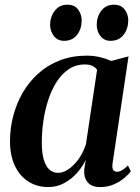

<svg xmlns="http://www.w3.org/2000/svg" viewBox="-20 -766 583 797"><path d="M447.5 -89.5Q444.5 -68.5 450 -60.8Q455.5 -53 465.5 -53Q475 -53 486.2 -59.2Q497.5 -65.5 511 -79L523 -55Q514.5 -43 496.5 -27.5Q478.5 -12 453 -0.8Q427.5 10.5 395.5 10.5Q360 10.5 343.8 -9.5Q327.5 -29.5 329.5 -61.5L336 -102.5Q323 -74.5 300.2 -48.8Q277.5 -23 247 -6.2Q216.5 10.5 180.5 10.5Q133.5 10.5 97.5 -12.5Q61.5 -35.5 41.5 -78.2Q21.5 -121 21.5 -180.5Q21.5 -233.5 35 -285Q48.5 -336.5 74.5 -381.5Q100.5 -426.5 139 -461Q177.5 -495.5 228 -515.2Q278.5 -535 340 -535Q368.5 -535 394.8 -528.8Q421 -522.5 442 -513L513.5 -532ZM383 -476.5Q376.5 -486 364 -492.2Q351.5 -498.5 333 -498.5Q294.5 -498.5 265 -478.5Q235.5 -458.5 214.2 -424.8Q193 -391 179.5 -348.8Q166 -306.5 159.8 -261.5Q153.5 -216.5 153.5 -174.5Q153.5 -129.5 162.2 -101.8Q171 -74 186 -61.2Q201 -48.5 220.5 -48.5Q238 -48.5 255.2 -58Q272.5 -67.5 288.2 -84Q304 -100.5 316.8 -122.2Q329.5 -144 337 -169ZM245.5 -596.5Q219.5 -596.5 203.8 -616.2Q188 -636 188 -664Q188.5 -697.5 207.8 -722Q227 -746.5 259.5 -746.5Q289.5 -746.5 304.2 -726.5Q319 -706.5 319 -681.5Q319 -646.5 300 -621.5Q281 -596.5 245.5 -596.5ZM438.5 -596.5Q412.5 -596.5 397 -616.2Q381.5 -636 381.5 -664Q382 -697.5 401 -722Q420 -746.5 452.5 -746.5Q482.5 -746.5 497.5 -726.5Q512.5 -706.5 512.5 -681.5Q512 -646.5 493 -621.5Q474 -596.5 438.5 -596.5Z"/></svg>

Font: Merriweather 96pt SemiBold
Style: Italic
Weight: 600
Italic angle: -7.8°
Version: Version 2.101